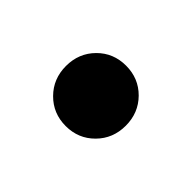

<svg xmlns="http://www.w3.org/2000/svg" viewBox="-46 -526 419 419"><g transform="rotate(-45 163.5 -316.5)"><path d="M163.6 -224.6Q124 -224.6 97.2 -251.2Q70.3 -277.8 70.3 -316.9Q70.3 -356 97.2 -382.6Q124 -409.2 163.6 -409.2Q203.1 -409.2 230 -382.6Q256.8 -356 256.8 -316.9Q256.8 -277.8 230 -251.2Q203.1 -224.6 163.6 -224.6Z"/></g></svg>

Font: Inter Tight ExtraBold
Style: Regular
Weight: 800
Designer: Rasmus Andersson
Foundry: rsms
Version: Version 3.004; ttfautohint (v1.8.4.7-5d5b)